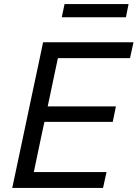

<svg xmlns="http://www.w3.org/2000/svg" viewBox="-20 -920 674 940"><path d="M40 0Q52.5 -59 64.2 -114Q76 -169 90 -236L140 -472.5Q154.5 -540.5 166.5 -596.8Q178.5 -653 191 -713H633.5L616.5 -635.5H263.5Q254.5 -594 245.8 -552.2Q237 -510.5 227 -462.5L213.5 -399H547.5L532 -323.5H197.5L181.5 -249Q171.5 -201.5 162.8 -160Q154 -118.5 145.5 -77.5H501.5L484.5 0ZM282.5 -835.5 296 -900H609.5L596.5 -835.5Z"/></svg>

Font: Commissioner
Style: Italic
Weight: 400
Italic angle: -12°
Designer: Kostas Bartsokas
Foundry: Kostas Bartsokas
Version: Version 1.000; ttfautohint (v1.8.3)